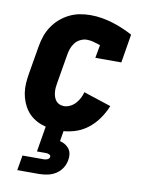

<svg xmlns="http://www.w3.org/2000/svg" viewBox="-85 -599 670 880"><g transform="rotate(10 250.0 -159.0)"><path d="M217 8Q194 8 171.5 5Q149 2 129 -5.5Q109 -13 91.5 -25.5Q74 -38 61.5 -55Q49 -72 41 -92Q33 -112 29.5 -134Q26 -156 27.5 -179Q29 -202 33 -225L55 -355Q59 -379 67 -403Q75 -427 89.5 -449Q104 -471 124 -488.5Q144 -506 167.5 -517.5Q191 -529 215.5 -533.5Q240 -538 265 -538Q293 -538 319 -533.5Q345 -529 369.5 -521.5Q394 -514 417.5 -504Q441 -494 463 -482L441 -349H320L331 -410Q316 -415 300 -419.5Q284 -424 268 -424Q253 -424 237.5 -416.5Q222 -409 212 -395.5Q202 -382 197 -366.5Q192 -351 190 -336L168 -206Q166 -195 165 -184Q164 -173 165 -162Q166 -151 169.5 -140.5Q173 -130 179.5 -122Q186 -114 196 -110Q206 -106 217 -106Q231 -106 245 -113Q259 -120 269.5 -131.5Q280 -143 287 -156.5Q294 -170 298 -185L426 -143Q413 -111 392.5 -82Q372 -53 344 -32Q316 -11 282.5 -1.5Q249 8 217 8ZM57 220 69 150H169Q177 150 185 146.5Q193 143 195 135Q196 127 188.5 123.5Q181 120 174 120H131L151 0H236L227 55Q240 58 251.5 65Q263 72 270.5 82.5Q278 93 280 107Q282 121 279 135Q276 154 264.5 172Q253 190 235 201Q217 212 197 216Q177 220 157 220Z"/></g></svg>

Font: Iosevka Slab Heavy
Style: Italic
Weight: 900
Italic angle: -9°
Monospace: yes
Designer: Belleve Invis
Foundry: Belleve Invis
Version: Version 11.1.0; ttfautohint (v1.8.3)